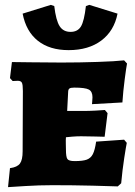

<svg xmlns="http://www.w3.org/2000/svg" viewBox="-20 -761 556 789"><path d="M21 -70Q51 -74 62 -89Q73 -104 73 -139L74 -387Q74 -413 70 -421Q66 -429 53 -429L32 -428L21 -440L29 -506Q50 -506 108.5 -505Q167 -504 232 -504Q307 -504 381 -506.5Q455 -509 490 -513L502 -500Q499 -485 492.5 -435.5Q486 -386 483 -340L358 -333Q358 -336 359 -344Q360 -352 360 -361Q360 -385 345 -393Q330 -401 285 -401Q270 -401 265 -397Q260 -393 260 -382L256 -305H321Q346 -305 373 -306.5Q400 -308 411 -309L422 -296L410 -199Q400 -199 372 -200Q344 -201 313 -201Q296 -201 277 -199.5Q258 -198 251 -197Q250 -186 250.5 -170Q251 -154 251 -146Q251 -116 257 -107.5Q263 -99 287 -99Q320 -99 336.5 -105Q353 -111 361.5 -127.5Q370 -144 375 -179L490 -187L501 -174Q498 -160 490.5 -111.5Q483 -63 478 -8L464 5Q441 4 360.5 2Q280 0 196 0Q140 0 84.5 3.5Q29 7 13 8ZM73 -705 189 -741 203 -736Q210 -677 225 -653.5Q240 -630 270 -630Q299 -630 312.5 -652Q326 -674 333 -736L347 -741L463 -705Q449 -634 396.5 -594.5Q344 -555 262 -555Q184 -555 135.5 -593.5Q87 -632 73 -705Z"/></svg>

Font: Alegreya SC Black
Style: Regular
Weight: 900
Designer: Juan Pablo del Peral
Foundry: Huerta Tipografica
Version: Version 2.007; ttfautohint (v1.6)